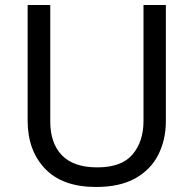

<svg xmlns="http://www.w3.org/2000/svg" viewBox="-20 -734 771 764"><path d="M640 -252Q640 -178 610 -118.5Q580 -59 518.5 -24.5Q457 10 362 10Q229 10 159.5 -62.5Q90 -135 90 -254V-714H180V-251Q180 -164 226.5 -116Q273 -68 367 -68Q464 -68 507.5 -119.5Q551 -171 551 -252V-714H640Z"/></svg>

Font: RS Noto Sans
Style: Regular
Weight: 400
Designer: Monotype Design Team
Foundry: Monotype Imaging Inc.
Version: Version 3.10